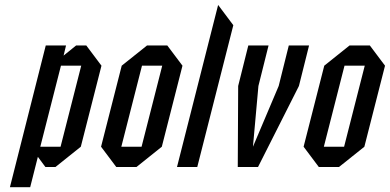

<svg xmlns="http://www.w3.org/2000/svg" viewBox="-20 -687 1604 790"><path d="M230.8 -416.7 145.8 -83.3H229.2L314.2 -416.7ZM168.3 -500H251.7L241.7 -458.3L293.3 -500H335L397.5 -416.7L312.5 -83.3L208.3 0H166.7L135.8 -41.7L104.2 83.3H20.8Z M458.3 0 395.8 -83.3 480.8 -416.7 585 -500H668.3L730.8 -416.7L645.8 -83.3L541.7 0ZM479.2 -83.3H562.5L647.5 -416.7H564.2Z M791.7 0H708.3L877.5 -666.7L940 -583.3Z M1001.7 -500H1085L1043.3 -333.3L1020.8 -83.3L1126.7 -333.3L1168.3 -500H1251.7L1210 -333.3L1041.7 0H958.3L960 -333.3Z M1291.7 0 1229.2 -83.3 1314.2 -416.7 1418.3 -500H1501.7L1564.2 -416.7L1479.2 -83.3L1375 0ZM1312.5 -83.3H1395.8L1480.8 -416.7H1397.5Z"/></svg>

Font: Yulong
Style: Italic
Weight: 400
Italic angle: -14.25°
Designer: GGBotNet
Foundry: f0n7.com
Version: 1.00